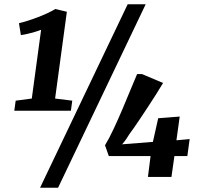

<svg xmlns="http://www.w3.org/2000/svg" viewBox="-20 -835 934 906"><path d="M54 -360 130 -370 174 -694.5Q162 -689.5 144.8 -684.5Q127.5 -679.5 109.8 -675.2Q92 -671 78.5 -669.5L69.5 -725.5Q88.5 -730 112.2 -737.5Q136 -745 160.5 -754.5Q185 -764 206.2 -774Q227.5 -784 241 -792.5L295.5 -779.5L240 -370L321 -360L314.5 -312.5H47.5ZM582.5 -815H667.5L254 51H169ZM678 0 690.5 -98.5H493.5L475.5 -149.5Q495 -181.5 516.2 -226.8Q537.5 -272 558.2 -321Q579 -370 596.8 -413.5Q614.5 -457 627 -485.5H650L749.5 -443.5Q735 -419 717.5 -391.5Q700 -364 681.8 -336Q663.5 -308 646.2 -282.2Q629 -256.5 614.8 -235.8Q600.5 -215 590.5 -202Q585 -192.5 575.8 -179Q566.5 -165.5 556 -154L701.5 -165.5L726.5 -277L828 -285L812.5 -173L875 -179L864 -98.5H803L789 0Z"/></svg>

Font: Merriweather 28pt Black
Style: Italic
Weight: 900
Italic angle: -7.8°
Version: Version 2.101